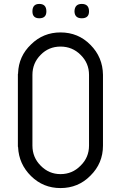

<svg xmlns="http://www.w3.org/2000/svg" viewBox="-20 -957 665 977"><path d="M288 0C348 0 398.7 -21 440 -63C482.7 -105 504 -156 504 -216V-252V-540V-576C503.3 -636 482 -687 440 -729C398.7 -771 348 -792 288 -792C229.3 -792 179.3 -771.7 138 -731C96 -691 74 -642.3 72 -585V-582C71.3 -582 71 -581.7 71 -581V-576V-351V-267V-216V-211C71 -210.3 71.3 -209.7 72 -209V-208C74.7 -150.7 96.7 -101.7 138 -61C179.3 -20.3 229.3 0 288 0ZM433 -252V-216C433 -176 418.7 -142 390 -114C362 -85.3 328 -71 288 -71C248.7 -71 215 -85.3 187 -114C159 -142 145 -176 145 -216V-576C145 -616 159 -650 187 -678C214.3 -706 248 -720 288 -720C328 -720 362 -706 390 -678C418.7 -650 433 -616 433 -576V-540ZM180 -937C156.7 -937 145 -924.3 145 -899C145 -875.7 156.7 -864 180 -864C204 -864 216 -875.7 216 -899C216 -924.3 204 -937 180 -937ZM396 -937C372 -937 359.7 -924.3 359 -899C359.7 -875.7 372 -864 396 -864C420.7 -864 433 -875.7 433 -899C433 -924.3 420.7 -937 396 -937Z"/></svg>

Font: Semi-Coder
Style: Regular
Weight: 400
Version: 0.1000